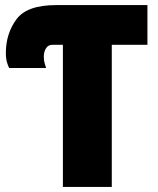

<svg xmlns="http://www.w3.org/2000/svg" viewBox="-20 -734 622 754"><path d="M227 0H419V-558H559V-714H200Q85 -714 44 -657.5Q3 -601 3 -526Q3 -504 7.5 -489Q12 -474 16 -467H161Q159 -474 155.5 -485Q152 -496 152 -512Q152 -530 160.5 -544Q169 -558 185 -558H227Z"/></svg>

Font: Noto Sans Display SemiCondensed Black
Style: Regular
Weight: 900
Width: 4
Designer: Monotype Design Team
Foundry: Monotype Imaging Inc.
Version: Version 1.900